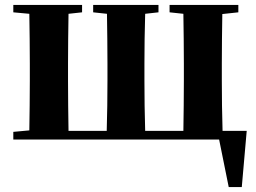

<svg xmlns="http://www.w3.org/2000/svg" viewBox="-20 -566 1039 779"><path d="M883 -35C881 -93 880 -181 880 -238V-308C880 -364 881 -451 882 -509L947 -516V-546H668V-516L724 -510C725 -451 726 -364 726 -308V-238C726 -181 725 -93 724 -35H569C567 -93 566 -181 566 -238V-308C566 -364 567 -451 569 -510L623 -516V-546H358V-516L414 -510C415 -452 416 -364 416 -308V-238C416 -181 415 -93 413 -35H258C257 -93 256 -181 256 -238V-308C256 -364 257 -451 258 -510L313 -516V-546H34V-516L99 -510C100 -451 101 -364 101 -308V-238C101 -182 100 -95 99 -37L34 -31V0H869L908 193H961L981 -35Z"/></svg>

Font: Noto Serif KR Black
Style: Regular
Weight: 900
Version: Version 1.001;PS 1.001;hotconv 16.6.54;makeotf.lib2.5.65590